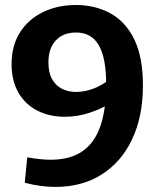

<svg xmlns="http://www.w3.org/2000/svg" viewBox="-20 -736 631 768"><path d="M421.3 -420.7 428 -325.7Q385.7 -300.7 338 -284.8Q290.3 -269 239 -269Q177 -269 129 -293.7Q81 -318.3 54 -365Q27 -411.7 26.3 -477.3Q26 -553 59.7 -606Q93.3 -659 151.8 -687.5Q210.3 -716 284 -716Q359.7 -716 420.5 -683.3Q481.3 -650.7 516.5 -579.7Q551.7 -508.7 551.7 -394.3Q551.7 -269.7 508.2 -178.3Q464.7 -87 386.2 -37.7Q307.7 11.7 201.3 11.7Q142.7 11.7 79 -5L89 -106.7Q115 -102 138.8 -99.5Q162.7 -97 182.3 -97Q261.7 -97 310.7 -131.7Q359.7 -166.3 382.2 -233.7Q404.7 -301 404.7 -398.7Q404.7 -503.7 375.3 -554.8Q346 -606 284 -606Q233.3 -606 203.5 -574.5Q173.7 -543 173.7 -486Q173.7 -445.7 188.2 -419.7Q202.7 -393.7 227.7 -381Q252.7 -368.3 284.7 -368.3Q318.7 -368.3 353.7 -381.5Q388.7 -394.7 421.3 -420.7Z"/></svg>

Font: Bitter Thin
Style: Regular
Weight: 100
Designer: Sol Matas, and Bitter project Authors
Foundry: Sol Matas
Version: Version 2.002